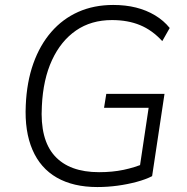

<svg xmlns="http://www.w3.org/2000/svg" viewBox="-20 -747 755 775"><path d="M373 8Q276 8 209.5 -30Q143 -68 111 -142.5Q79 -217 84 -322Q88 -416 114.5 -490.5Q141 -565 187 -618Q233 -671 296 -699Q359 -727 437 -727Q487 -727 529 -716.5Q571 -706 606 -685Q641 -664 665 -634L635 -581Q595 -625 545.5 -645.5Q496 -666 432 -666Q348 -666 287 -624Q226 -582 190 -504.5Q154 -427 149 -319Q141 -184 200.5 -118Q260 -52 380 -52Q434 -52 479 -61.5Q524 -71 564 -88L540 -45L580 -312H400L409 -368H644L594 -36Q569 -23 532 -13Q495 -3 454.5 2.5Q414 8 373 8Z"/></svg>

Font: Nunitoga
Style: Light Italic
Weight: 300
Italic angle: -9°
Designer: Vernon Adams
Foundry: Vernon Adams
Version: Version 1.0